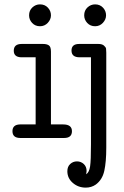

<svg xmlns="http://www.w3.org/2000/svg" viewBox="-20 -631 565 878"><path d="M37 -31Q37 -61 71 -62H143V-369H77Q43 -370 43 -399Q43 -430 79 -430H177Q194 -430 203.5 -423.5Q213 -417 213 -395V-62H269Q309 -62 309 -31Q309 0 273 0H73Q37 0 37 -31ZM113 -561Q113 -583 128 -597Q143 -611 163 -611Q185 -611 199 -596Q213 -581 213 -561Q213 -542 198.5 -526.5Q184 -511 163 -511Q141 -511 127 -526Q113 -541 113 -561ZM288 152Q288 131 301 119Q314 107 332 107Q350 107 363 119Q376 131 376 151Q376 156 374 166Q388 157 392 130Q396 103 396 29V-369H344Q307 -369 307 -400Q307 -430 342 -430H430Q447 -430 455.5 -422.5Q464 -415 465 -408.5Q466 -402 466 -390V44Q466 109 457 150Q448 191 418 213Q398 227 372 227Q338 227 313 205.5Q288 184 288 152ZM365 -561Q365 -583 380 -597Q395 -611 415 -611Q437 -611 451 -596Q465 -581 465 -561Q465 -542 450.5 -526.5Q436 -511 415 -511Q393 -511 379 -526Q365 -541 365 -561Z"/></svg>

Font: CMU Typewriter Text
Style: Regular
Weight: 500
Monospace: yes
Version: Version 0.7.0